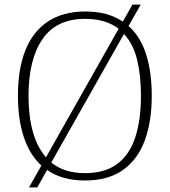

<svg xmlns="http://www.w3.org/2000/svg" viewBox="-20 -775 739 835"><path d="M160 -55Q109 -102 83.5 -179Q58 -256 58 -359Q58 -475 90.5 -556.5Q123 -638 188.5 -681.5Q254 -725 350 -725Q401 -725 441.5 -714Q482 -703 514 -681L556 -755H592L539 -662Q591 -616 615.5 -538.5Q640 -461 640 -358Q640 -247 609.5 -164Q579 -81 514.5 -35.5Q450 10 349 10Q300 10 258.5 -1.5Q217 -13 185 -36L142 40H106ZM349 -22Q437 -22 490.5 -62.5Q544 -103 568.5 -178.5Q593 -254 593 -358Q593 -448 576 -516.5Q559 -585 519 -627L203 -68Q260 -22 349 -22ZM496 -650Q469 -671 432.5 -682Q396 -693 350 -693Q225 -693 164.5 -604.5Q104 -516 104 -358Q104 -269 123 -201.5Q142 -134 180 -91Z"/></svg>

Font: Noto Rashi Hebrew ExtraLight
Style: Regular
Weight: 250
Version: Version 1.006